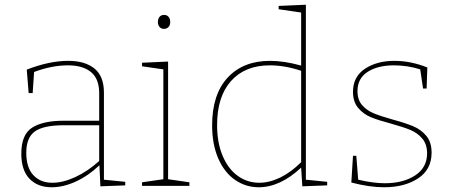

<svg xmlns="http://www.w3.org/2000/svg" viewBox="-20 -785 1909 811"><path d="M419 -26 509 -17V-2L404 2L400 -87Q354 -43 301 -18.5Q248 6 198 6Q139 6 104.5 -30Q70 -66 70 -136Q70 -217 116 -246Q162 -275 248 -275H399V-391Q399 -452 364.5 -480.5Q330 -509 267 -509Q199 -509 124 -481L118 -392H101L93 -491Q189 -528 268 -528Q339 -528 379 -495.5Q419 -463 419 -394ZM201 -13Q246 -13 298 -37Q350 -61 399 -105V-256H250Q164 -256 127.5 -230Q91 -204 91 -140Q91 -77 121 -45Q151 -13 201 -13Z M690 -525V-28L780 -15V0H580V-15L670 -28V-492L580 -505V-520ZM647 -692Q647 -706 654 -714Q661 -722 673 -722Q685 -722 692 -714Q699 -706 699 -692Q699 -678 691.5 -670.5Q684 -663 672 -663Q661 -663 654 -671Q647 -679 647 -692Z M1272 -26 1362 -17V-2L1257 2L1252 -77Q1163 6 1073 6Q1018 6 973 -25Q928 -56 902 -115.5Q876 -175 876 -256Q876 -386 941.5 -457Q1007 -528 1121 -528Q1180 -528 1252 -508V-732L1157 -746V-760L1272 -765ZM1252 -100V-486Q1183 -509 1120 -509Q1015 -509 956 -443Q897 -377 897 -257Q897 -182 920.5 -126.5Q944 -71 984.5 -42Q1025 -13 1075 -13Q1118 -13 1163.5 -35Q1209 -57 1252 -100Z M1639 -280Q1694 -265 1726 -251.5Q1758 -238 1780.5 -211.5Q1803 -185 1803 -140Q1803 -69 1746 -31.5Q1689 6 1602 6Q1541 6 1464 -14L1471 -127H1485L1493 -26Q1557 -11 1605 -11Q1683 -11 1733.5 -44Q1784 -77 1784 -137Q1784 -176 1763.5 -200Q1743 -224 1712.5 -236.5Q1682 -249 1631 -263Q1578 -277 1546.5 -290Q1515 -303 1493 -329Q1471 -355 1471 -397Q1471 -461 1521.5 -494.5Q1572 -528 1646 -528Q1715 -528 1785 -500L1782 -411H1767L1755 -492Q1701 -509 1644 -509Q1576 -509 1533 -481.5Q1490 -454 1490 -400Q1490 -363 1510 -340.5Q1530 -318 1559.5 -306Q1589 -294 1639 -280Z"/></svg>

Font: Bitter Pro Thin
Style: Regular
Weight: 250
Designer: Sol Matas, and Bitter project Authors
Foundry: Sol Matas
Version: Version 1.010